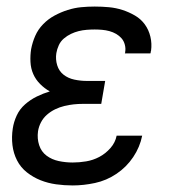

<svg xmlns="http://www.w3.org/2000/svg" viewBox="-20 -558 540 586"><path d="M202 8Q176 8 151 4.5Q126 1 103.5 -8Q81 -17 62 -32Q43 -47 32 -68.5Q21 -90 18 -115Q15 -140 19 -166Q22 -186 31 -205.5Q40 -225 56.5 -239.5Q73 -254 92.5 -263.5Q112 -273 132 -279Q116 -288 102.5 -301.5Q89 -315 81.5 -332Q74 -349 73 -369Q72 -389 75 -408Q79 -429 87.5 -448.5Q96 -468 111.5 -484Q127 -500 146.5 -510.5Q166 -521 186.5 -527.5Q207 -534 227.5 -536Q248 -538 269 -538Q291 -538 312.5 -536Q334 -534 354 -527.5Q374 -521 392 -510.5Q410 -500 422 -483.5Q434 -467 439 -446Q444 -425 441 -403Q440 -401 440 -399Q440 -397 439 -395H361Q362 -396 362 -397Q362 -398 362 -399Q364 -410 361 -421.5Q358 -433 351 -441Q344 -449 334.5 -454.5Q325 -460 314 -463Q303 -466 291.5 -467Q280 -468 269 -468Q257 -468 244.5 -467Q232 -466 220 -463Q208 -460 196.5 -454.5Q185 -449 175 -440.5Q165 -432 159.5 -420Q154 -408 152 -396Q149 -377 154.5 -359Q160 -341 174 -330Q188 -319 207 -315Q226 -311 245 -311H301L289 -241H234Q219 -241 205 -239.5Q191 -238 176.5 -234.5Q162 -231 148.5 -224.5Q135 -218 123.5 -208Q112 -198 105 -184.5Q98 -171 96 -157Q93 -135 99.5 -115Q106 -95 122 -83Q138 -71 159 -66.5Q180 -62 202 -62Q222 -62 243 -65.5Q264 -69 283 -79Q302 -89 317 -106Q332 -123 336 -144H414Q407 -109 386.5 -78.5Q366 -48 335.5 -27.5Q305 -7 270 0.5Q235 8 202 8Z"/></svg>

Font: Iosevka Curly Oblique
Style: Regular
Weight: 400
Italic angle: -9°
Monospace: yes
Designer: Belleve Invis
Foundry: Belleve Invis
Version: Version 11.1.0; ttfautohint (v1.8.3)